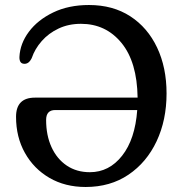

<svg xmlns="http://www.w3.org/2000/svg" viewBox="-20 -733 722 766"><path d="M44 -267Q44 -343.5 119.5 -343.5H529Q527 -486 464.5 -562Q402 -638 303 -638Q253.5 -638 213.8 -619.2Q174 -600.5 146.5 -569.2Q119 -538 106.5 -501Q99.5 -487.5 92.2 -482.8Q85 -478 76.5 -478.5Q57 -479 57.5 -505.5Q60 -559 95.2 -606.2Q130.5 -653.5 192 -683.2Q253.5 -713 335 -713Q430.5 -713 499.8 -668Q569 -623 606.8 -543.2Q644.5 -463.5 644.5 -360Q644.5 -254 604.8 -169.5Q565 -85 492.5 -36Q420 13 321.5 13Q240 13 177.5 -23.2Q115 -59.5 79.5 -122.8Q44 -186 44 -267ZM338.5 -46Q415.5 -46 467.2 -111.8Q519 -177.5 527.5 -294H200.5Q164 -294 164 -254.5Q164 -193 185.5 -146Q207 -99 246.2 -72.5Q285.5 -46 338.5 -46Z"/></svg>

Font: Fraunces 72pt S100
Style: Regular
Weight: 400
Version: Version 1.000; ttfautohint (v1.8.3)